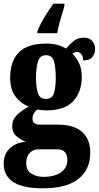

<svg xmlns="http://www.w3.org/2000/svg" viewBox="-32 -786 535 1040"><path d="M199 234Q-12 234 -12 100Q-12 50 20 18.5Q52 -13 107 -18Q81 -29 57.5 -48Q34 -67 34 -103Q34 -137 59 -162Q84 -187 124 -209Q82 -224 52.5 -262.5Q23 -301 23 -365Q23 -454 70 -502Q117 -550 218 -550Q252 -550 276.5 -543.5Q301 -537 325 -523Q346 -546 367.5 -564Q389 -582 423 -582Q452 -582 467.5 -564Q483 -546 483 -522Q483 -497 469 -478Q455 -459 418 -459Q418 -484 407 -494.5Q396 -505 388 -505Q378 -505 371.5 -501.5Q365 -498 360 -495Q381 -475 396 -444.5Q411 -414 411 -370Q411 -289 365 -238.5Q319 -188 218 -188Q209 -188 193.5 -189.5Q178 -191 170 -193Q162 -188 153 -174Q144 -160 144 -143Q144 -126 155 -118.5Q166 -111 180 -111H280Q369 -111 413 -71Q457 -31 457 41Q457 131 393.5 182.5Q330 234 199 234ZM216 -250Q251 -250 260.5 -282Q270 -314 270 -365Q270 -418 261 -452.5Q252 -487 217 -487Q183 -487 173 -451.5Q163 -416 163 -364Q163 -315 173 -282.5Q183 -250 216 -250ZM202 172Q263 172 298 147.5Q333 123 333 80Q333 54 320.5 38.5Q308 23 279 23H172Q160 23 145.5 30Q131 37 120.5 53.5Q110 70 110 99Q110 136 137.5 154Q165 172 202 172ZM170 -616Q178 -637 192.5 -664Q207 -691 224.5 -718Q242 -745 257 -766H317V-753Q308 -724 295.5 -681Q283 -638 278 -606H170Z"/></svg>

Font: Noto Serif Tamil ExtraCondensed Black
Style: Italic
Weight: 900
Width: 2
Italic angle: -12°
Designer: Indian Type Foundry, Tom Grace, and the Monotype Design Team
Foundry: Monotype Imaging Inc.
Version: Version 2.003; ttfautohint (v1.8.4.7-5d5b)